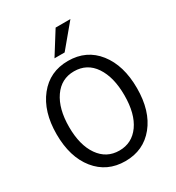

<svg xmlns="http://www.w3.org/2000/svg" viewBox="-233 -1138 1188 1296"><g transform="rotate(-30 360.5 -490.5)"><path d="M47.9 -372.1Q47.9 -547.9 133.3 -655.3Q218.8 -762.7 361.3 -762.7Q504.9 -762.7 589.4 -655.3Q673.8 -547.9 673.8 -371.1Q673.8 -193.4 588.4 -87.9Q502.9 17.6 361.3 17.6Q218.8 17.6 133.3 -88.4Q47.9 -194.3 47.9 -372.1ZM145.5 -372.1Q145.5 -230.5 203.6 -147.5Q261.7 -64.5 361.3 -64.5Q460 -64.5 518.1 -146Q576.2 -227.5 576.2 -371.1Q576.2 -512.7 519.5 -597.2Q462.9 -681.6 361.3 -681.6Q261.7 -681.6 203.6 -597.7Q145.5 -513.7 145.5 -372.1ZM292 -823.2 402.3 -999H517.6L371.1 -823.2Z"/></g></svg>

Font: Gothic A1 Medium
Style: Regular
Weight: 500
Designer: HanYang I&C Co.,Ltd.
Foundry: HanYang I&C Co.,Ltd.
Version: Version 2.50